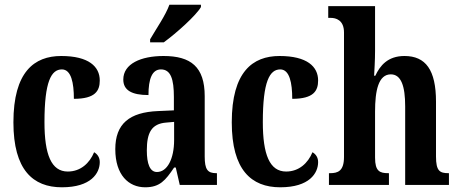

<svg xmlns="http://www.w3.org/2000/svg" viewBox="-20 -786 1950 816"><path d="M243 10C367 10 404 -50 404 -97C404 -117 394 -131 380 -139C361 -93 323 -57 268 -57C198 -57 169 -129 169 -267C169 -440 198 -491 243 -491C283 -491 294 -433 294 -366C385 -366 404 -400 404 -444C404 -503 357 -548 240 -548C126 -548 37 -481 37 -266C37 -64 120 10 243 10Z M618 -619V-606H676C731 -646 814 -721 834 -756V-766H700C684 -721 644 -664 618 -619ZM597 10C659 10 683 -19 720 -74H727L744 0H902V-50H899C862 -50 850 -66 850 -121V-377C850 -502 791 -548 675 -548C579 -548 504 -515 504 -448C504 -403 539 -382 611 -382C611 -450 626 -491 664 -491C706 -491 719 -449 719 -374V-317L652 -314C530 -309 470 -260 470 -152C470 -42 527 10 597 10ZM647 -55C617 -55 604 -90 604 -147C604 -222 624 -260 686 -265L720 -268V-191C720 -111 691 -55 647 -55Z M1171 10C1295 10 1332 -50 1332 -97C1332 -117 1322 -131 1308 -139C1289 -93 1251 -57 1196 -57C1126 -57 1097 -129 1097 -267C1097 -440 1126 -491 1171 -491C1211 -491 1222 -433 1222 -366C1313 -366 1332 -400 1332 -444C1332 -503 1285 -548 1168 -548C1054 -548 965 -481 965 -266C965 -64 1048 10 1171 10Z M1378 0H1633V-50H1630C1594 -50 1574 -58 1574 -116V-312C1574 -400 1588 -470 1641 -470C1685 -470 1702 -420 1702 -334V0H1888V-50H1886C1849 -50 1833 -59 1833 -121V-354C1833 -489 1789 -548 1699 -548C1628 -548 1595 -507 1575 -464H1570C1571 -484 1574 -529 1574 -570V-760H1375V-710H1386C1406 -710 1442 -702 1442 -648V-119C1442 -59 1416 -50 1383 -50H1378Z"/></svg>

Font: Noto Serif Khmer ExtraCondensed
Style: Bold
Weight: 700
Width: 2
Designer: Danh Hong and the Monotype Design Team
Foundry: Monotype Imaging Inc.
Version: Version 2.004